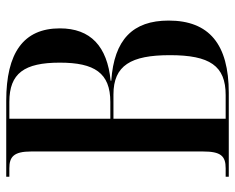

<svg xmlns="http://www.w3.org/2000/svg" viewBox="-89 -665 754 616"><g transform="rotate(-90 288.0 -357.0)"><path d="M29 0H298C454 0 530 -63 530 -193C530 -308 469 -368 337 -377V-379C447 -390 505 -443 505 -542C505 -659 426 -714 273 -714H29V-704H56C92 -704 110 -691 110 -634V-83C110 -26 96 -10 56 -10H29ZM269 -380H215V-704H269C361 -704 395 -656 395 -542C395 -431 362 -380 269 -380ZM291 -10H215V-370H293C386 -370 419 -314 419 -189C419 -61 385 -10 291 -10Z"/></g></svg>

Font: Noto Serif Display Condensed Medium
Style: Regular
Weight: 500
Width: 3
Designer: Monotype Design Team
Foundry: Monotype Imaging Inc.
Version: Version 2.009